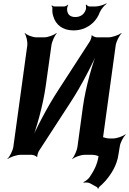

<svg xmlns="http://www.w3.org/2000/svg" viewBox="-20 -937 781 1162"><path d="M524 -687 333 -392C268 -293 196 -155 162 -72L166 -71C200 -154 241 -302 257 -418L291 -661C294 -685 311 -722 323 -735L321 -737C308 -725 271 -711 247 -711H201C177 -711 142 -725 131 -737L129 -735C139 -722 148 -685 145 -661L61 -50C58 -26 39 11 25 24L26 26C41 14 80 0 104 0H172C181 0 200 7 202 13L206 11C204 5 211 -16 216 -24L407 -318C472 -417 543 -555 577 -638L574 -639C540 -556 498 -408 482 -292L449 -50C446 -26 429 11 417 24L418 26C431 14 468 0 492 0H539C563 0 598 14 609 26L612 24C602 11 593 -26 596 -50L680 -661C683 -685 702 -722 716 -735L714 -737C699 -725 660 -711 636 -711H567C558 -711 539 -718 537 -724L534 -722C536 -716 529 -695 524 -687ZM436 -834C405 -834 388 -849 386 -878C385 -886 389 -902 393 -907L391 -909C387 -904 376 -898 369 -898H309C304 -898 297 -902 294 -904L291 -901C294 -899 298 -893 297 -888C296 -871 297 -854 302 -840C317 -786 360 -753 425 -753C446 -753 468 -757 487 -764C527 -780 565 -811 584 -863C592 -882 612 -905 625 -914L624 -917C610 -908 578 -898 559 -898H521C514 -898 506 -904 504 -909L499 -907C501 -902 502 -886 499 -878C489 -849 466 -834 436 -834ZM526 173 566 195C569 196 572 202 572 205L576 204C576 201 579 195 582 193C594 183 606 171 618 158C653 117 688 64 697 -3L705 -51C708 -74 727 -110 741 -122L738 -124C724 -112 687 -99 664 -99H642C618 -99 582 -113 571 -125L569 -123C579 -110 588 -73 585 -49L577 4C569 62 546 100 521 137C513 148 494 162 485 165L487 169C496 166 516 167 526 173Z"/></svg>

Font: Asimov
Style: EdgeNarIt
Weight: 500
Designer: Google
Version: Version 2.000980: 2014